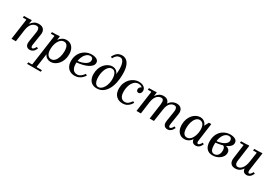

<svg xmlns="http://www.w3.org/2000/svg" viewBox="66 -1960 4929 3436"><g transform="rotate(30 2530.5 -241.5)"><path d="M529 -101 560 -84Q536 -32 506.5 -11Q477 10 442 10Q397 10 372 -20.5Q347 -51 357 -118L389 -322Q393 -347 391 -371.5Q389 -396 376 -411.5Q363 -427 332 -427Q314 -427 292 -419.5Q270 -412 248.5 -393Q227 -374 210.5 -339Q194 -304 186 -249L152 0H62L121 -423L115 -430H47L52 -465Q91 -465 128 -466Q165 -467 205 -470L211 -463L200 -394H207Q228 -427 265.5 -451Q303 -475 357 -475Q427 -475 458.5 -435Q490 -395 480 -329L444 -99Q440 -67 446.5 -52Q453 -37 467 -37Q483 -37 498.5 -55Q514 -73 529 -101Z M528 250 533 215H607L614 209L702 -423L696 -430H625L630 -465Q671 -465 707.5 -466Q744 -467 784 -471L790 -465L780 -395H784Q807 -430 845 -452.5Q883 -475 930 -475Q979 -475 1016 -451.5Q1053 -428 1074.5 -382.5Q1096 -337 1096 -271Q1096 -209 1077.5 -157.5Q1059 -106 1027 -68.5Q995 -31 955 -10.5Q915 10 871 10Q831 10 796 -10.5Q761 -31 743 -74L703 209L710 215H815L810 250ZM757 -187Q757 -110 785 -73.5Q813 -37 855 -37Q900 -37 931.5 -71.5Q963 -106 979.5 -161.5Q996 -217 996 -278Q996 -353 972 -390Q948 -427 905 -427Q861 -427 827.5 -392.5Q794 -358 775.5 -303.5Q757 -249 757 -187Z M1370 10Q1314 10 1272 -13Q1230 -36 1206 -81.5Q1182 -127 1182 -193Q1182 -276 1218 -339.5Q1254 -403 1315.5 -439Q1377 -475 1453 -475Q1488 -475 1520 -466Q1552 -457 1572.5 -437Q1593 -417 1593 -383Q1593 -348 1568 -319Q1543 -290 1498.5 -268Q1454 -246 1395 -232.5Q1336 -219 1268 -213V-245Q1321 -250 1363 -262Q1405 -274 1435 -292Q1465 -310 1481 -332.5Q1497 -355 1497 -381Q1497 -409 1482.5 -424.5Q1468 -440 1440 -440Q1404 -440 1374.5 -419Q1345 -398 1323.5 -362.5Q1302 -327 1291 -282.5Q1280 -238 1280 -190Q1280 -134 1295 -99Q1310 -64 1336 -48Q1362 -32 1394 -32Q1434 -32 1470 -58.5Q1506 -85 1529 -122L1559 -104Q1543 -76 1516 -49.5Q1489 -23 1452.5 -6.5Q1416 10 1370 10Z M1823 8Q1768 8 1728.5 -16Q1689 -40 1668.5 -84.5Q1648 -129 1648 -190Q1648 -252 1666.5 -304Q1685 -356 1717.5 -394Q1750 -432 1791.5 -453.5Q1833 -475 1877 -475Q1907 -475 1931.5 -464.5Q1956 -454 1974 -435Q1992 -416 2002 -388Q2009 -443 2008.5 -496Q2008 -549 1998.5 -591.5Q1989 -634 1968 -660Q1947 -686 1914 -686Q1874 -686 1844.5 -662.5Q1815 -639 1794 -595L1763 -612Q1791 -670 1830.5 -701.5Q1870 -733 1933 -733Q1978 -733 2017.5 -705Q2057 -677 2080.5 -613Q2104 -549 2104 -441Q2104 -345 2085.5 -263Q2067 -181 2031.5 -120.5Q1996 -60 1944 -26Q1892 8 1823 8ZM1838 -27Q1869 -27 1896 -47.5Q1923 -68 1943.5 -102.5Q1964 -137 1975.5 -182Q1987 -227 1987 -275Q1987 -350 1961 -393.5Q1935 -437 1890 -437Q1856 -437 1829.5 -415.5Q1803 -394 1785 -358Q1767 -322 1757.5 -277.5Q1748 -233 1748 -187Q1748 -110 1771.5 -68.5Q1795 -27 1838 -27Z M2357 10Q2317 10 2283 -3Q2249 -16 2223.5 -41.5Q2198 -67 2184.5 -105Q2171 -143 2171 -192Q2171 -252 2191 -303.5Q2211 -355 2246.5 -393.5Q2282 -432 2329 -453.5Q2376 -475 2428 -475Q2472 -475 2504 -460.5Q2536 -446 2552.5 -422.5Q2569 -399 2569 -369Q2569 -339 2552.5 -318Q2536 -297 2511 -297Q2490 -297 2478.5 -310.5Q2467 -324 2467 -345Q2467 -370 2483.5 -390Q2500 -410 2526 -410Q2547 -410 2554 -397.5Q2561 -385 2561 -370L2530 -363Q2530 -387 2518 -404Q2506 -421 2485.5 -430.5Q2465 -440 2437 -440Q2396 -440 2365.5 -419Q2335 -398 2314 -362Q2293 -326 2282.5 -281.5Q2272 -237 2272 -190Q2272 -106 2302.5 -69.5Q2333 -33 2379 -33Q2422 -33 2452.5 -58.5Q2483 -84 2507 -121L2537 -104Q2520 -74 2496 -48Q2472 -22 2438 -6Q2404 10 2357 10Z M3374 -101 3405 -84Q3380 -32 3351 -11Q3322 10 3287 10Q3242 10 3217 -20.5Q3192 -51 3202 -118L3234 -322Q3238 -347 3236 -371.5Q3234 -396 3221.5 -411.5Q3209 -427 3181 -427Q3165 -427 3144.5 -420.5Q3124 -414 3103.5 -396.5Q3083 -379 3067 -346.5Q3051 -314 3044 -264L3005 0H2917L2962 -322Q2965 -347 2963.5 -371.5Q2962 -396 2950 -411.5Q2938 -427 2910 -427Q2894 -427 2873 -419.5Q2852 -412 2831 -393Q2810 -374 2793.5 -339Q2777 -304 2769 -249L2735 0H2645L2704 -423L2698 -430H2630L2635 -465Q2674 -465 2711 -466Q2748 -467 2788 -470L2794 -463L2783 -394H2790Q2811 -427 2847.5 -451Q2884 -475 2935 -475Q2986 -475 3016 -450.5Q3046 -426 3053 -385Q3074 -425 3116.5 -450Q3159 -475 3207 -475Q3273 -475 3304 -435Q3335 -395 3325 -329L3289 -99Q3284 -67 3291 -52Q3298 -37 3311 -37Q3328 -37 3343.5 -55Q3359 -73 3374 -101Z M3469 -194Q3469 -256 3487.5 -307.5Q3506 -359 3538 -396.5Q3570 -434 3610.5 -454.5Q3651 -475 3693 -475Q3723 -475 3749.5 -464Q3776 -453 3796.5 -431Q3817 -409 3826 -376L3873 -465H3922L3872 -99Q3867 -67 3873.5 -52Q3880 -37 3894 -37Q3910 -37 3926 -55Q3942 -73 3957 -101L3987 -84Q3963 -32 3934 -11Q3905 10 3869 10Q3832 10 3808.5 -10.5Q3785 -31 3783 -74Q3757 -34 3719 -12Q3681 10 3635 10Q3587 10 3549.5 -13.5Q3512 -37 3490.5 -82Q3469 -127 3469 -194ZM3569 -187Q3569 -111 3593 -74Q3617 -37 3660 -37Q3704 -37 3737 -71.5Q3770 -106 3789 -161Q3808 -216 3808 -277Q3808 -354 3780 -390.5Q3752 -427 3709 -427Q3665 -427 3633.5 -392.5Q3602 -358 3585.5 -303.5Q3569 -249 3569 -187Z M4217 10Q4138 10 4094 -40Q4050 -90 4050 -187Q4050 -277 4085.5 -341.5Q4121 -406 4182 -440.5Q4243 -475 4316 -475Q4374 -475 4415.5 -452.5Q4457 -430 4457 -381Q4457 -345 4432.5 -316Q4408 -287 4364 -266Q4320 -245 4261.5 -232Q4203 -219 4136 -213V-245Q4191 -250 4233 -262Q4275 -274 4304 -291.5Q4333 -309 4348.5 -331Q4364 -353 4364 -379Q4364 -406 4349 -423Q4334 -440 4302 -440Q4261 -440 4226 -409.5Q4191 -379 4170.5 -319.5Q4150 -260 4150 -174Q4150 -96 4170.5 -60.5Q4191 -25 4232 -25Q4263 -25 4287 -40.5Q4311 -56 4324.5 -86Q4338 -116 4338 -157Q4338 -198 4323 -219.5Q4308 -241 4275 -249L4323 -262Q4342 -259 4361.5 -253Q4381 -247 4397 -236Q4413 -225 4423 -207Q4433 -189 4433 -162Q4433 -115 4403 -76Q4373 -37 4324 -13.5Q4275 10 4217 10Z M5010 -101 5041 -84Q5016 -32 4987 -11Q4958 10 4923 10Q4886 10 4862 -10.5Q4838 -31 4836 -76Q4814 -38 4776.5 -14Q4739 10 4687 10Q4620 10 4591 -30Q4562 -70 4571 -136L4610 -423L4604 -430H4533L4538 -465Q4579 -465 4619 -466Q4659 -467 4699 -471L4705 -465L4660 -135Q4656 -108 4660 -86Q4664 -64 4677.5 -50.5Q4691 -37 4715 -37Q4764 -37 4802.5 -88Q4841 -139 4854 -229L4882 -423L4876 -430H4805L4810 -465Q4851 -465 4891 -466Q4931 -467 4971 -471L4977 -465L4925 -99Q4921 -67 4927.5 -52Q4934 -37 4947 -37Q4964 -37 4979.5 -55Q4995 -73 5010 -101Z"/></g></svg>

Font: Brygada 1918 Medium
Style: Italic
Weight: 500
Italic angle: -8°
Designer: Mateusz Machalski | Borys Kosmynka | Przemek Hoffer
Foundry: NIEPODLEGLA 2018
Version: Version 3.006